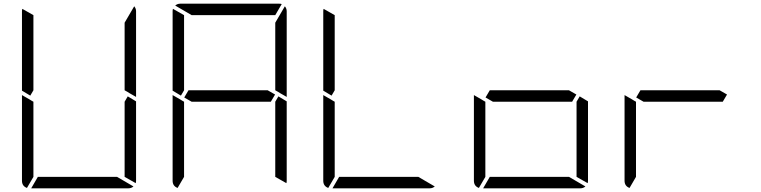

<svg xmlns="http://www.w3.org/2000/svg" viewBox="-20 -1020 4120 1040"><path d="M161 -735V-531L144 -502L99 -529V-959Q99 -968 101 -972L161 -938ZM672 -498 717 -471V-41Q717 -32 715 -28L655 -62V-265V-469ZM717 -959V-500V-495L682 -515L671 -522L655 -531V-735V-897L707 -986Q717 -974 717 -959ZM614 -62 703 -10Q691 0 676 0H408H149L185 -62H408ZM126 -2Q99 -12 99 -41V-500V-505L139 -482L152 -474L161 -469V-265V-62Z M977 -735V-531L960 -502L915 -529V-959Q915 -968 917 -972L977 -938ZM1488 -498 1533 -471V-41Q1533 -32 1531 -28L1471 -62V-265V-469ZM1533 -959V-500V-495L1498 -515L1487 -522L1471 -531V-735V-897L1523 -986Q1533 -974 1533 -959ZM1447 -469H1224H1018L978 -492L1001 -531H1224H1430L1470 -508ZM1018 -938 929 -990Q941 -1000 956 -1000H1224H1492Q1502 -1000 1506 -998L1471 -938H1224ZM942 -2Q915 -12 915 -41V-500V-505L955 -482L968 -474L977 -469V-265V-62Z M1793 -735V-531L1776 -502L1731 -529V-959Q1731 -968 1733 -972L1793 -938ZM2246 -62 2335 -10Q2323 0 2308 0H2040H1781L1817 -62H2040ZM1758 -2Q1731 -12 1731 -41V-500V-505L1771 -482L1784 -474L1793 -469V-265V-62Z M3120 -498 3165 -471V-41Q3165 -32 3163 -28L3103 -62V-265V-469ZM3079 -469H2856H2650L2610 -492L2633 -531H2856H3062L3102 -508ZM3062 -62 3151 -10Q3139 0 3124 0H2856H2597L2633 -62H2856ZM2574 -2Q2547 -12 2547 -41V-500V-505L2587 -482L2600 -474L2609 -469V-265V-62Z M3895 -469H3672H3466L3426 -492L3449 -531H3672H3878L3918 -508ZM3390 -2Q3363 -12 3363 -41V-500V-505L3403 -482L3416 -474L3425 -469V-265V-62Z"/></svg>

Font: DSEG7 Modern
Style: Light
Weight: 300
Designer: Keshikan(Twitter:@keshinomi_88pro)
Version: Version 0.46